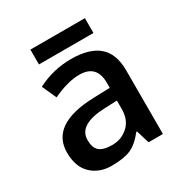

<svg xmlns="http://www.w3.org/2000/svg" viewBox="-164 -816 907 952"><g transform="rotate(-30 290.0 -340.5)"><path d="M387.2 -210.9V-257.8L317.9 -254.9Q163.1 -249.5 163.1 -160.6Q163.1 -117.2 184.6 -97.7Q206.1 -78.1 258.8 -78.1Q311.5 -78.1 349.6 -113.3Q387.7 -148.4 387.2 -210.9ZM293 -549.8Q396.5 -549.8 449.2 -504.9Q502 -460 502 -363.8V0H419.9L397 -75.2H393.1Q354 -25.4 314.5 -7.8Q274.9 9.8 204.1 9.8Q133.8 9.8 88.9 -33.2Q43.9 -76.2 43.9 -157.2Q43.9 -319.3 294.9 -327.1L388.2 -330.1V-358.9Q388.2 -461.9 289.1 -461.9Q223.1 -461.9 136.2 -420.9L99.1 -502.9Q189 -549.8 293 -549.8ZM142.1 -690.9H454.1V-606H142.1Z"/></g></svg>

Font: OpenSans-Semibold
Style: Regular
Weight: 600
Foundry: Ascender Corporation
Version: Version 1.10